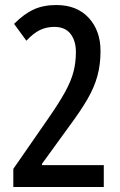

<svg xmlns="http://www.w3.org/2000/svg" viewBox="-20 -744 478 764"><path d="M393 0H33V-72L173 -274Q216 -336 239.5 -379Q263 -422 272.5 -458.5Q282 -495 282 -537Q282 -582 260.5 -609.5Q239 -637 196 -637Q165 -637 139 -624.5Q113 -612 85 -582L36 -649Q76 -689 114.5 -706.5Q153 -724 204 -724Q286 -724 333 -673Q380 -622 380 -541Q380 -487 367.5 -441.5Q355 -396 328 -349.5Q301 -303 258 -245L147 -92V-87H393Z"/></svg>

Font: Noto Sans Gujarati UI ExtraCondensed Medium
Style: Regular
Weight: 500
Width: 2
Designer: Jelle Bosma - Monotype Design Team, Universal Thirst
Foundry: Monotype Imaging Inc.
Version: Version 2.106; ttfautohint (v1.8.4.7-5d5b)